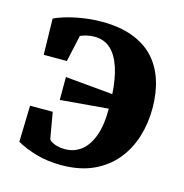

<svg xmlns="http://www.w3.org/2000/svg" viewBox="-90 -649 713 745"><g transform="rotate(15 266.5 -276.0)"><path d="M219.5 13.5Q167 13.5 121.5 0.8Q76 -12 40.5 -32L44.5 -178H135.5L153.5 -74.5Q154.5 -69.5 163 -63.8Q171.5 -58 186 -54Q200.5 -50 217.5 -50Q255.5 -50 283.8 -72.2Q312 -94.5 327.5 -138.2Q343 -182 342.5 -246L150 -229.5V-321.5L341 -304Q337.5 -365 323 -409.2Q308.5 -453.5 282.5 -477.5Q256.5 -501.5 217 -501.5Q201 -501.5 186 -497.8Q171 -494 161 -489.5L137.5 -382.5H44.5L41.5 -527.5Q78 -544.5 129.8 -554.8Q181.5 -565 230 -565Q301.5 -565 353.8 -545.5Q406 -526 439.5 -490Q473 -454 489.5 -403.2Q506 -352.5 506 -290Q506 -230.5 489.2 -176Q472.5 -121.5 437.2 -78.8Q402 -36 348 -11.2Q294 13.5 219.5 13.5Z"/></g></svg>

Font: Merriweather 28pt ExtraBold
Style: Regular
Weight: 800
Version: Version 2.100